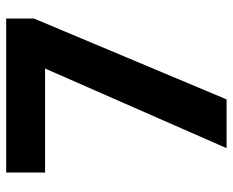

<svg xmlns="http://www.w3.org/2000/svg" viewBox="-86 -668 754 622"><g transform="rotate(-90 291.0 -357.0)"><path d="M122 0 380 -588H43V-714H542V-624L280 0Z"/></g></svg>

Font: Noto Sans Hebrew Thin
Style: Bold
Weight: 700
Version: Version 3.001